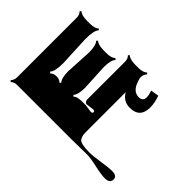

<svg xmlns="http://www.w3.org/2000/svg" viewBox="-276 -850 1426 1426"><g transform="rotate(-45 437.0 -137.0)"><path d="M758.3 -37.1V0.5Q682.6 18.6 662.6 59.1Q654.8 74.7 654.8 92.8Q654.8 136.7 697.3 136.7Q719.7 136.7 755.4 124.5L765.6 188.5Q710.9 208.5 661.6 208.5Q552.2 208.5 552.2 102.1Q552.2 42 598.4 8.5Q644.5 -24.9 758.3 -37.1ZM352.1 -81.1 344.2 -141.6V-147Q354.5 -165 372.1 -165L770.5 -164.6Q800.3 -164.6 818.8 -183.6L828.6 -173.8Q807.1 -152.3 807.1 -91.8Q807.1 -91.8 807.1 -63.5Q807.1 -14.2 828.6 8.3L818.8 18.1Q799.8 -1 770.5 -1H192.9Q149.4 -1 128.9 15.6Q105.5 35.2 105.5 126Q105.5 162.6 116.7 234.1Q127.9 305.7 127.9 341.8Q127.9 394 90.8 394Q50.8 394 50.8 340.3Q50.8 303.7 66.9 231.9Q83 160.2 83 123L80.6 -40.5V-609.9Q80.6 -640.1 62 -658.2L71.8 -668.5Q91.8 -649.4 120.6 -649.4H747.6Q777.3 -649.4 796.4 -668.5L806.2 -658.2Q784.7 -636.7 784.7 -577.1V-549.8Q784.7 -497.6 806.2 -476.6L796.4 -467.3Q772 -492.2 681.6 -492.2L439 -481Q349.1 -481 324.7 -505.9L314.5 -496.1Q333.5 -477.5 333.5 -447Q333.5 -416.5 314.5 -397.9L324.7 -388.7Q348.1 -413.1 423.3 -413.1L627.9 -401.9Q703.6 -401.9 728 -426.3L738.3 -416.5Q716.8 -395 716.8 -334V-306.6Q716.8 -256.3 738.3 -233.9L728 -223.6Q704.6 -248 628.9 -248L424.3 -237.3Q349.1 -237.3 324.7 -261.7L314.9 -252Q329.6 -237.3 332 -217Q334.5 -196.8 335 -188.2Q335.4 -179.7 335 -161.9Q334.5 -144 334.5 -140.6L326.2 -82Q326.2 -64.5 339.1 -64.5Q352.1 -64.5 352.1 -81.1Z"/></g></svg>

Font: Nosifer Caps
Style: Regular
Weight: 800
Version: Version 001.002